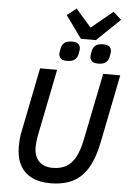

<svg xmlns="http://www.w3.org/2000/svg" viewBox="-68 -1139 808 1200"><g transform="rotate(5 335.5 -539.0)"><path d="M168 -698H275L190 -274Q187 -256 185 -238.5Q183 -221 183 -206Q183 -148 214 -116.5Q245 -85 300 -85Q349 -85 384 -104.5Q419 -124 442 -166.5Q465 -209 479 -277L564 -698H671L587 -277Q567 -174 530 -110.5Q493 -47 435 -17.5Q377 12 292 12Q224 12 176 -12.5Q128 -37 103 -84Q78 -131 78 -200Q78 -221 80 -245.5Q82 -270 88 -298ZM500 -904H406L305 -1044L363 -1090L460 -979L595 -1090L646 -1044ZM331 -759Q302 -759 291 -771Q280 -783 280 -799Q280 -803 281 -810Q282 -817 285 -833Q289 -855 304.5 -868.5Q320 -882 353 -882Q382 -882 393.5 -870Q405 -858 405 -841Q405 -837 404 -830.5Q403 -824 400 -808Q396 -786 380.5 -772.5Q365 -759 331 -759ZM527 -759Q498 -759 486.5 -771Q475 -783 475 -799Q475 -803 476 -810Q477 -817 480 -833Q484 -855 499.5 -868.5Q515 -882 548 -882Q577 -882 588.5 -870Q600 -858 600 -841Q600 -837 599 -830.5Q598 -824 595 -808Q591 -786 575.5 -772.5Q560 -759 527 -759Z"/></g></svg>

Font: IBM Plex Sans Medium
Style: Italic
Weight: 500
Italic angle: -11.31°
Designer: Mike Abbink, Paul van der Laan, Pieter van Rosmalen
Foundry: Bold Monday
Version: Version 3.201